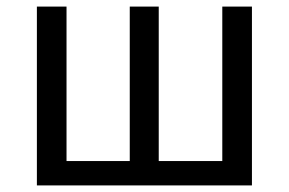

<svg xmlns="http://www.w3.org/2000/svg" viewBox="-20 -563 877 583"><path d="M92 0H745V-543H655V-74H462V-543H374V-74H182V-543H92Z"/></svg>

Font: Noto Sans JP Regular
Style: Regular
Weight: 400
Designer: Ryoko NISHIZUKA (kana & ideographs); Paul D. Hunt (Latin, Greek & Cyrillic); Wenlong ZHANG (bopomofo); Sandoll Communica
Foundry: Adobe Systems Incorporated
Version: Version 1.004;PS 1.004;hotconv 1.0.82;makeotf.lib2.5.63406